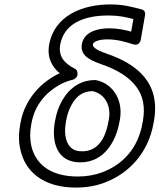

<svg xmlns="http://www.w3.org/2000/svg" viewBox="-20 -813 721 868"><path d="M474 -685C433 -685 361 -675 350 -613C343 -571 374 -552 392 -542C404 -536 419 -529 437 -523C513 -497 565 -463 596 -421C627 -380 637 -329 626 -266L624 -256C604 -142 535 -69 442 -34C409 -22 373 -15 332 -15C204 -15 139 -74 121 -156C115 -185 115 -215 121 -249L123 -259C137 -337 187 -394 245 -427C265 -439 286 -447 307 -452C317 -454 334 -464 330 -485C329 -493 325 -499 319 -502C273 -525 243 -557 252 -610C268 -701 350 -743 470 -743C516 -743 548 -736 583 -727L573 -670C544 -678 512 -685 474 -685ZM73 -259 71 -249C64 -209 64 -172 72 -137C94 -35 178 35 323 35C369 35 412 28 452 13C564 -29 651 -123 674 -256L676 -266C707 -440 598 -524 461 -571C438 -579 397 -594 400 -613C401 -621 419 -635 465 -635C509 -635 547 -624 581 -613C613 -603 617 -635 617 -637L636 -746C638 -756 633 -767 622 -770C580 -781 539 -793 479 -793C352 -793 225 -742 202 -610C192 -551 216 -510 250 -482C168 -444 92 -366 73 -259ZM343 -79C453 -79 505 -177 520 -262L522 -272C534 -341 509 -396 468 -427C452 -439 434 -447 413 -451H409C326 -451 275 -393 250 -337C241 -316 234 -295 230 -272L228 -262C212 -169 238 -79 343 -79ZM472 -272 470 -262C456 -184 420 -129 352 -129C334 -129 321 -132 311 -138C280 -157 267 -200 278 -262L280 -272C283 -291 289 -308 296 -324C316 -368 345 -400 398 -401C452 -390 484 -338 472 -272Z"/></svg>

Font: Asimov
Style: WidOuIt
Weight: 500
Designer: Google
Version: Version 2.000980; 2014